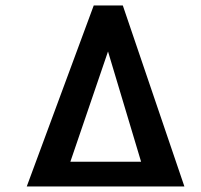

<svg xmlns="http://www.w3.org/2000/svg" viewBox="-20 -677 728 697"><path d="M320.3 -657.2H425.8L649.4 0H77.1ZM235.4 -89.8H492.2L372.1 -490.2Z"/></svg>

Font: Puritan
Style: Bold
Weight: 700
Version: 2.1